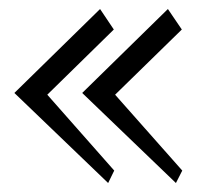

<svg xmlns="http://www.w3.org/2000/svg" viewBox="-20 -446 456 430"><path d="M164.1 -237.8 356 -425.8 387.2 -379.9 237.8 -233.9 388.2 -64 374 -36.1ZM12.2 -237.8 204.1 -425.8 234.9 -379.9 85.9 -233.9 235.8 -64 222.2 -36.1Z"/></svg>

Font: Aref Ruqaa
Style: Regular
Weight: 400
Designer: Abdullah Aref
Version: Version 1.002